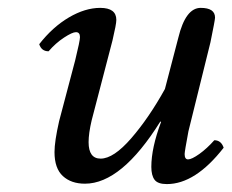

<svg xmlns="http://www.w3.org/2000/svg" viewBox="-20 -460 591 490"><path d="M391.1 -148.9 389.2 -149.9Q290 8.8 196.8 8.8Q161.6 8.8 140.4 -10.7Q119.1 -30.3 119.1 -71.8Q119.1 -99.1 130.9 -150.9L171.9 -306.2Q184.1 -356 184.1 -365.2Q184.1 -377.9 173.8 -377.9Q164.6 -377.9 143.3 -364Q122.1 -350.1 104 -329.1Q85.9 -329.1 80.1 -347.2Q114.3 -391.1 155.8 -415.5Q197.3 -439.9 235.8 -439.9Q276.9 -439.9 276.9 -409.2Q276.9 -398.4 267.1 -356.9L213.9 -152.8Q206.1 -119.6 206.1 -97.2Q206.1 -55.2 236.8 -55.2Q270 -55.2 315.2 -107.4Q360.4 -159.7 400.9 -232.9L435.1 -363.8Q453.6 -439.9 492.2 -439.9Q528.8 -439.9 528.8 -415Q528.8 -409.2 517.1 -352.1L460.9 -125Q451.2 -73.2 451.2 -66.9Q451.2 -53.2 460 -53.2Q469.2 -53.2 488.8 -67.1Q508.3 -81.1 526.9 -102.1Q544.4 -102.1 550.8 -83Q478.5 9.8 405.8 9.8Q382.8 9.8 374.5 -1.2Q366.2 -12.2 366.2 -34.2Q366.2 -82.5 391.1 -148.9Z"/></svg>

Font: Common Serif News
Style: Italic
Weight: 450
Italic angle: -12°
Designer: Philipp H. Poll, Khaled Hosny
Foundry: Stefan Peev, Context Ltd.
Version: Version 1.026